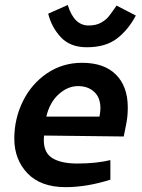

<svg xmlns="http://www.w3.org/2000/svg" viewBox="-20 -740 570 772"><path d="M37.5 0ZM37.5 -182.5Q37.5 -98.8 90.6 -43.1Q143.8 12.5 243.8 12.5Q328.8 12.5 423.8 -17.5V-96.2Q366.2 -82.5 291.2 -82.5Q226.2 -82.5 191.2 -103.8Q156.2 -125 156.2 -176.2Q156.2 -188.8 157.5 -195L477.5 -191.2L487.5 -241.2Q493.8 -271.2 493.8 -307.5Q493.8 -392.5 446.2 -440Q398.8 -487.5 310 -487.5Q231.2 -487.5 168.8 -445Q106.2 -402.5 71.9 -332.5Q37.5 -262.5 37.5 -182.5ZM383.8 -305Q383.8 -290 380 -271.2H166.2Q180 -328.8 216.2 -361.2Q252.5 -393.8 293.8 -393.8Q333.8 -393.8 358.8 -370.6Q383.8 -347.5 383.8 -305ZM526.2 -677.5 448.8 -717.5Q428.8 -688.8 417.5 -674.4Q406.2 -660 386.2 -648.8Q366.2 -637.5 336.2 -637.5Q277.5 -637.5 252.5 -720L173.8 -685Q187.5 -630 225 -590Q262.5 -550 328.8 -550Q403.8 -550 449.4 -584.4Q495 -618.8 526.2 -677.5Z"/></svg>

Font: Cambay
Style: Bold Italic
Weight: 700
Italic angle: -11°
Designer: Pooja Saxena
Foundry: Pooja Saxena
Version: Version 1.006;PS 001.006;hotconv 1.0.70;makeotf.lib2.5.58329